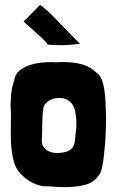

<svg xmlns="http://www.w3.org/2000/svg" viewBox="-20 -774 488 805"><path d="M80.1 -682.6Q86.9 -675.8 101.6 -663.1Q117.2 -650.4 132.8 -634.8Q149.4 -621.1 162.1 -608.4Q175.8 -594.7 180.7 -586.9Q197.3 -585 216.8 -585Q237.3 -584 255.9 -585Q276.4 -585.9 292 -587.9Q307.6 -588.9 315.4 -590.8Q297.9 -607.4 276.4 -629.9Q254.9 -652.3 232.4 -674.8Q210 -699.2 188.5 -719.7Q166 -740.2 148.4 -753.9Q125 -730.5 79.1 -683.6Q79.1 -683.6 80.1 -682.6ZM36.1 -425.8Q30.3 -408.2 29.3 -397.5Q26.4 -377.9 25.4 -360.4Q24.4 -342.8 24.4 -325.2Q27.3 -292 25.4 -252Q24.4 -211.9 26.4 -171.9Q28.3 -132.8 38.1 -96.7Q47.9 -60.5 75.2 -37.1Q110.4 -2 161.1 6.8Q189.5 6.8 222.7 9.8Q238.3 10.7 253.9 10.7Q271.5 10.7 289.1 8.8Q321.3 6.8 348.6 -2.9Q376 -12.7 392.6 -37.1Q403.3 -46.9 408.2 -74.2Q414.1 -100.6 417 -134.8Q420.9 -168.9 422.9 -206.1Q423.8 -243.2 424.8 -272.5Q423.8 -304.7 422.9 -336.9Q421.9 -368.2 418 -393.6Q414.1 -420.9 406.2 -441.4Q398.4 -460.9 383.8 -469.7Q363.3 -490.2 334 -501Q304.7 -510.7 273.4 -512.7Q252 -514.6 233.4 -513.7Q214.8 -511.7 195.3 -513.7Q170.9 -513.7 147.5 -510.7Q124 -507.8 102.5 -500Q83 -493.2 67.4 -482.4Q51.8 -470.7 44.9 -456.1Q42 -445.3 36.1 -425.8ZM204.1 -360.4Q243.2 -369.1 266.6 -352.5Q291 -336.9 295.9 -301.8Q301.8 -273.4 299.8 -240.2Q296.9 -208 293 -175.8Q287.1 -151.4 269.5 -142.6Q256.8 -135.7 237.3 -133.8Q216.8 -130.9 198.2 -134.8Q179.7 -139.6 167 -152.3Q154.3 -165 155.3 -188.5Q157.2 -222.7 157.2 -254.9Q157.2 -286.1 161.1 -318.4Q164.1 -334 169.9 -337.9Q182.6 -353.5 204.1 -360.4Z"/></svg>

Font: Londrina Solid
Style: NNS
Weight: 400
Designer: Marcelo Magalhaes
Version: Version 1.002